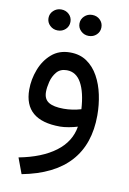

<svg xmlns="http://www.w3.org/2000/svg" viewBox="-91 -615 626 933"><g transform="rotate(10 222.0 -149.0)"><path d="M232.9 -508.3Q232.9 -529.8 248.8 -544.9Q264.6 -560.1 287.1 -560.1Q310.1 -560.1 325.7 -545.2Q341.3 -530.3 341.3 -508.3Q341.3 -486.3 325.7 -471.4Q310.1 -456.5 287.1 -456.5Q264.6 -456.5 248.8 -471.7Q232.9 -486.8 232.9 -508.3ZM80.1 -508.3Q80.1 -529.8 95.9 -544.9Q111.8 -560.1 134.3 -560.1Q157.2 -560.1 172.9 -545.2Q188.5 -530.3 188.5 -508.3Q188.5 -486.3 172.9 -471.4Q157.2 -456.5 134.3 -456.5Q111.8 -456.5 95.9 -471.7Q80.1 -486.8 80.1 -508.3ZM396 -83.5Q396 201.7 83 261.7L54.2 184.1Q166.5 162.6 233.4 112.5Q300.3 62.5 312.5 -13.2Q293.9 -7.3 269.5 -2.9Q245.1 1.5 226.6 1.5Q48.3 1.5 48.3 -149.9Q48.3 -200.2 66.9 -249Q85.4 -297.9 122.1 -329.8Q158.7 -361.8 213.4 -361.8Q261.7 -361.8 296.1 -338.1Q330.6 -314.5 352.8 -274.4Q375 -234.4 385.5 -184.8Q396 -135.3 396 -83.5ZM229 -86.9Q272 -86.9 314.5 -99.6Q309.6 -181.6 284.2 -227.8Q258.8 -273.9 212.4 -273.9Q180.2 -273.9 162.4 -252.7Q144.5 -231.4 137.5 -203.1Q130.4 -174.8 130.4 -152.8Q130.4 -117.2 154.8 -102.1Q179.2 -86.9 229 -86.9Z"/></g></svg>

Font: Vazirmatn RD
Style: Regular
Weight: 400
Designer: Saber Rastikerdar
Foundry: Saber Rastikerdar
Version: Version 32.102